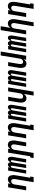

<svg xmlns="http://www.w3.org/2000/svg" viewBox="2255 -3030 990 5540"><g transform="rotate(90 2750.0 -260.0)"><path d="M158 8Q132 8 108 -1Q84 -10 68.5 -28Q53 -46 45 -70Q37 -94 34.5 -119Q32 -144 33.5 -170Q35 -196 39 -222L108 -639H73L89 -735H237L150 -207Q148 -194 146.5 -180.5Q145 -167 146 -154Q147 -141 151 -129Q155 -117 162.5 -107.5Q170 -98 181.5 -93Q193 -88 206 -88Q224 -88 241.5 -94.5Q259 -101 272 -114.5Q285 -128 292 -145Q299 -162 302 -180L358 -520H471L385 0H272L284 -75Q275 -57 262 -41.5Q249 -26 232 -14.5Q215 -3 196 2.5Q177 8 158 8Z M736 215 784 -75Q775 -57 762 -41.5Q749 -26 732 -14.5Q715 -3 696 2.5Q677 8 658 8Q632 8 608 -1Q584 -10 568.5 -28Q553 -46 545 -70Q537 -94 534.5 -119Q532 -144 533.5 -170Q535 -196 539 -222L624 -735H737L650 -207Q648 -194 646.5 -180.5Q645 -167 646 -154Q647 -141 651 -129Q655 -117 662.5 -107.5Q670 -98 681.5 -93Q693 -88 706 -88Q724 -88 741.5 -94.5Q759 -101 772 -114.5Q785 -128 792 -145Q799 -162 802 -180L858 -520H971L849 215Z M1070 8Q1054 8 1040.5 0.5Q1027 -7 1019 -20Q1011 -33 1008 -48.5Q1005 -64 1004 -79.5Q1003 -95 1005 -111.5Q1007 -128 1010 -144L1072 -520H1169L1104 -128Q1103 -120 1102.5 -111.5Q1102 -103 1104 -95Q1106 -87 1111.5 -81Q1117 -75 1125 -75Q1134 -75 1140.5 -81.5Q1147 -88 1151.5 -95.5Q1156 -103 1159 -111Q1162 -119 1164 -127.5Q1166 -136 1168 -144Q1170 -152 1171 -160L1231 -520H1329L1264 -128Q1263 -120 1262.5 -111.5Q1262 -103 1263.5 -95Q1265 -87 1270.5 -81Q1276 -75 1285 -75Q1293 -75 1300 -81.5Q1307 -88 1311.5 -95.5Q1316 -103 1318.5 -111Q1321 -119 1323.5 -127.5Q1326 -136 1328 -144Q1330 -152 1331 -160L1391 -520H1488L1402 0H1305L1314 -56Q1307 -44 1299 -32Q1291 -20 1280.5 -11Q1270 -2 1256.5 3Q1243 8 1230 8Q1213 8 1200 0.5Q1187 -7 1179 -19.5Q1171 -32 1167.5 -47Q1164 -62 1164 -78Q1158 -63 1149.5 -47.5Q1141 -32 1129.5 -19.5Q1118 -7 1102 0.5Q1086 8 1070 8Z M1467 215 1589 -520H1702L1689 -445Q1698 -463 1711 -478.5Q1724 -494 1741 -505.5Q1758 -517 1777 -522.5Q1796 -528 1815 -528Q1841 -528 1865 -519Q1889 -510 1904.5 -492Q1920 -474 1928 -450Q1936 -426 1939 -401Q1942 -376 1940 -350Q1938 -324 1934 -298L1885 0H1772L1824 -313Q1826 -326 1827 -339.5Q1828 -353 1827 -366Q1826 -379 1822 -391Q1818 -403 1811 -412.5Q1804 -422 1792 -427Q1780 -432 1767 -432Q1749 -432 1731.5 -425.5Q1714 -419 1701.5 -405.5Q1689 -392 1682 -375Q1675 -358 1672 -340L1580 215Z M2070 8Q2054 8 2040.5 0.5Q2027 -7 2019 -20Q2011 -33 2008 -48.5Q2005 -64 2004 -79.5Q2003 -95 2005 -111.5Q2007 -128 2010 -144L2072 -520H2169L2104 -128Q2103 -120 2102.5 -111.5Q2102 -103 2104 -95Q2106 -87 2111.5 -81Q2117 -75 2125 -75Q2134 -75 2140.5 -81.5Q2147 -88 2151.5 -95.5Q2156 -103 2159 -111Q2162 -119 2164 -127.5Q2166 -136 2168 -144Q2170 -152 2171 -160L2231 -520H2329L2264 -128Q2263 -120 2262.5 -111.5Q2262 -103 2263.5 -95Q2265 -87 2270.5 -81Q2276 -75 2285 -75Q2293 -75 2300 -81.5Q2307 -88 2311.5 -95.5Q2316 -103 2318.5 -111Q2321 -119 2323.5 -127.5Q2326 -136 2328 -144Q2330 -152 2331 -160L2391 -520H2488L2402 0H2305L2314 -56Q2307 -44 2299 -32Q2291 -20 2280.5 -11Q2270 -2 2256.5 3Q2243 8 2230 8Q2213 8 2200 0.5Q2187 -7 2179 -19.5Q2171 -32 2167.5 -47Q2164 -62 2164 -78Q2158 -63 2149.5 -47.5Q2141 -32 2129.5 -19.5Q2118 -7 2102 0.5Q2086 8 2070 8Z M2503 0 2624 -735H2737L2689 -445Q2698 -463 2711 -478.5Q2724 -494 2741 -505.5Q2758 -517 2777 -522.5Q2796 -528 2815 -528Q2841 -528 2865 -519Q2889 -510 2904.5 -492Q2920 -474 2928 -450Q2936 -426 2939 -401Q2942 -376 2940 -350Q2938 -324 2934 -298L2885 0H2772L2824 -313Q2826 -326 2827 -339.5Q2828 -353 2827 -366Q2826 -379 2822 -391Q2818 -403 2811 -412.5Q2804 -422 2792 -427Q2780 -432 2767 -432Q2749 -432 2731.5 -425.5Q2714 -419 2701.5 -405.5Q2689 -392 2682 -375Q2675 -358 2672 -340L2616 0Z M3070 8Q3054 8 3040.5 0.5Q3027 -7 3019 -20Q3011 -33 3008 -48.5Q3005 -64 3004 -79.5Q3003 -95 3005 -111.5Q3007 -128 3010 -144L3072 -520H3169L3104 -128Q3103 -120 3102.5 -111.5Q3102 -103 3104 -95Q3106 -87 3111.5 -81Q3117 -75 3125 -75Q3134 -75 3140.5 -81.5Q3147 -88 3151.5 -95.5Q3156 -103 3159 -111Q3162 -119 3164 -127.5Q3166 -136 3168 -144Q3170 -152 3171 -160L3231 -520H3329L3264 -128Q3263 -120 3262.5 -111.5Q3262 -103 3263.5 -95Q3265 -87 3270.5 -81Q3276 -75 3285 -75Q3293 -75 3300 -81.5Q3307 -88 3311.5 -95.5Q3316 -103 3318.5 -111Q3321 -119 3323.5 -127.5Q3326 -136 3328 -144Q3330 -152 3331 -160L3391 -520H3488L3402 0H3305L3314 -56Q3307 -44 3299 -32Q3291 -20 3280.5 -11Q3270 -2 3256.5 3Q3243 8 3230 8Q3213 8 3200 0.5Q3187 -7 3179 -19.5Q3171 -32 3167.5 -47Q3164 -62 3164 -78Q3158 -63 3149.5 -47.5Q3141 -32 3129.5 -19.5Q3118 -7 3102 0.5Q3086 8 3070 8Z M3658 8Q3632 8 3608 -1Q3584 -10 3568.5 -28Q3553 -46 3545 -70Q3537 -94 3534.5 -119Q3532 -144 3533.5 -170Q3535 -196 3539 -222L3608 -639H3573L3589 -735H3737L3650 -207Q3648 -194 3646.5 -180.5Q3645 -167 3646 -154Q3647 -141 3651 -129Q3655 -117 3662.5 -107.5Q3670 -98 3681.5 -93Q3693 -88 3706 -88Q3724 -88 3741.5 -94.5Q3759 -101 3772 -114.5Q3785 -128 3792 -145Q3799 -162 3802 -180L3858 -520H3971L3885 0H3772L3784 -75Q3775 -57 3762 -41.5Q3749 -26 3732 -14.5Q3715 -3 3696 2.5Q3677 8 3658 8Z M4158 8Q4132 8 4108 -1Q4084 -10 4068.5 -28Q4053 -46 4045 -70Q4037 -94 4034.5 -119Q4032 -144 4033.5 -170Q4035 -196 4039 -222L4089 -520H4202L4150 -207Q4148 -194 4146.5 -180.5Q4145 -167 4146 -154Q4147 -141 4151 -129Q4155 -117 4162.5 -107.5Q4170 -98 4181.5 -93Q4193 -88 4206 -88Q4224 -88 4241.5 -94.5Q4259 -101 4272 -114.5Q4285 -128 4292 -145Q4299 -162 4302 -180L4393 -735H4541L4525 -639H4490L4385 0H4272L4284 -75Q4275 -57 4262 -41.5Q4249 -26 4232 -14.5Q4215 -3 4196 2.5Q4177 8 4158 8Z M4570 8Q4554 8 4540.5 0.5Q4527 -7 4519 -20Q4511 -33 4508 -48.5Q4505 -64 4504 -79.5Q4503 -95 4505 -111.5Q4507 -128 4510 -144L4572 -520H4669L4604 -128Q4603 -120 4602.5 -111.5Q4602 -103 4604 -95Q4606 -87 4611.5 -81Q4617 -75 4625 -75Q4634 -75 4640.5 -81.5Q4647 -88 4651.5 -95.5Q4656 -103 4659 -111Q4662 -119 4664 -127.5Q4666 -136 4668 -144Q4670 -152 4671 -160L4731 -520H4829L4764 -128Q4763 -120 4762.5 -111.5Q4762 -103 4763.5 -95Q4765 -87 4770.5 -81Q4776 -75 4785 -75Q4793 -75 4800 -81.5Q4807 -88 4811.5 -95.5Q4816 -103 4818.5 -111Q4821 -119 4823.5 -127.5Q4826 -136 4828 -144Q4830 -152 4831 -160L4891 -520H4988L4902 0H4805L4814 -56Q4807 -44 4799 -32Q4791 -20 4780.5 -11Q4770 -2 4756.5 3Q4743 8 4730 8Q4713 8 4700 0.5Q4687 -7 4679 -19.5Q4671 -32 4667.5 -47Q4664 -62 4664 -78Q4658 -63 4649.5 -47.5Q4641 -32 4629.5 -19.5Q4618 -7 4602 0.5Q4586 8 4570 8Z M5158 8Q5132 8 5108 -1Q5084 -10 5068.5 -28Q5053 -46 5045 -70Q5037 -94 5034.5 -119Q5032 -144 5033.5 -170Q5035 -196 5039 -222L5108 -639H5073L5089 -735H5237L5150 -207Q5148 -194 5146.5 -180.5Q5145 -167 5146 -154Q5147 -141 5151 -129Q5155 -117 5162.5 -107.5Q5170 -98 5181.5 -93Q5193 -88 5206 -88Q5224 -88 5241.5 -94.5Q5259 -101 5272 -114.5Q5285 -128 5292 -145Q5299 -162 5302 -180L5358 -520H5471L5385 0H5272L5284 -75Q5275 -57 5262 -41.5Q5249 -26 5232 -14.5Q5215 -3 5196 2.5Q5177 8 5158 8Z"/></g></svg>

Font: Iosevka Term Curly
Style: Bold Italic
Weight: 700
Italic angle: -9°
Designer: Belleve Invis
Foundry: Belleve Invis
Version: Version 32.3.0